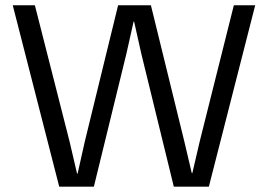

<svg xmlns="http://www.w3.org/2000/svg" viewBox="-20 -700 1005 720"><path d="M545.9 -680.2 670.9 -170.9 699.2 -50.8H701.2L729 -169.9L856.9 -680.2H937L763.2 0H631.8L509.8 -499L482.9 -619.1H481L454.1 -499L332 0H202.1L27.8 -680.2H110.8L241.2 -168L269 -48.8H271L297.9 -168.9L422.9 -680.2Z"/></svg>

Font: TASA Orbiter Deck
Style: Regular
Weight: 400
Designer: Weizhong Zhang
Version: Version 1.000;Glyphs 3.1.2 (3151)